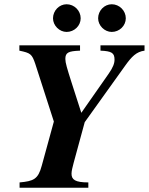

<svg xmlns="http://www.w3.org/2000/svg" viewBox="-20 -882 699 902"><path d="M505 -862C470 -862 441 -832 441 -796C441 -762 471 -732 505 -732C541 -732 571 -761 571 -796C571 -832 541 -862 505 -862ZM293 -862C258 -862 229 -832 229 -796C229 -762 259 -732 293 -732C329 -732 359 -761 359 -796C359 -832 329 -862 293 -862ZM233 -311 176 -103C159 -40 138 -31 72 -25V0H395V-25C333 -25 316 -38 316 -66C316 -80 321 -97 326 -117L378 -308L567 -572C599 -617 621 -639 659 -644V-669H452V-644C505 -642 518 -633 518 -602C518 -584 511 -565 490 -535L362 -352L316 -495C295 -561 287 -587 287 -605C287 -635 301 -642 356 -644V-669H71V-644C123 -633 130 -629 146 -581Z"/></svg>

Font: XITS
Style: Bold Italic
Weight: 700
Italic angle: -16.33°
Designer: MicroPress Inc., with final additions and corrections provided by Coen Hoffman, Elsevier (retired)
Version: Version 1.302